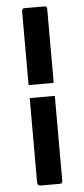

<svg xmlns="http://www.w3.org/2000/svg" viewBox="-57 -739 388 883"><g transform="rotate(-5 137.0 -297.5)"><path d="M195 -293V100Q195 104 192.5 108Q190 112 182 112H93Q87 112 83 108Q79 104 79 91V-293ZM79 -353V-692Q79 -701 82 -704Q85 -707 93 -707H182Q191 -707 193 -703Q195 -699 195 -690V-353Z"/></g></svg>

Font: Glory SemiBold
Style: Regular
Weight: 600
Designer: Robert Leuschke
Foundry: Robert Leuschke
Version: Version 1.011